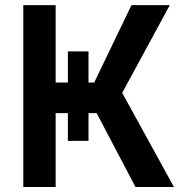

<svg xmlns="http://www.w3.org/2000/svg" viewBox="-20 -748 742 768"><path d="M251.5 -542.5H334V-418H356.9L505.9 -727.5H659.2L468.8 -376.5L675.8 0H522L366.7 -295.4H334V-184.6H251.5V-295.4H202.6V0H73.2V-727.5H202.6V-418H251.5Z"/></svg>

Font: Inter SemiBold
Style: Regular
Weight: 600
Designer: Rasmus Andersson
Foundry: rsms
Version: Version 4.001;git-9221beed3